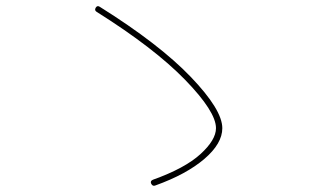

<svg xmlns="http://www.w3.org/2000/svg" viewBox="-20 -675 1040 622"><path d="M293 -636.7Q285.2 -641.6 290 -649.9Q294.9 -658.2 302.7 -653.3Q496.1 -532.2 598.1 -425.8Q700.2 -319.3 700.2 -259.8Q700.2 -210 642.1 -160.2Q584 -110.4 483.4 -74.2Q474.6 -70.3 469.7 -80.1Q465.8 -88.9 475.6 -92.8Q579.1 -129.9 629.4 -175.8Q679.7 -221.7 679.7 -259.8Q679.7 -313.5 579.6 -416.5Q479.5 -519.5 293 -636.7Z"/></svg>

Font: Rounded-X Mgen+ 1m thin
Style: Regular
Weight: 100
Designer: [Source Han Sans]
Ryoko NISHIZUKA  (kana & ideographs); Paul D. Hunt (Latin, Greek & Cyrillic); Wenlong ZHANG  (bopomofo
Version: Version 1.059.20150602